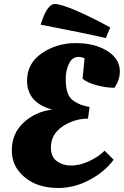

<svg xmlns="http://www.w3.org/2000/svg" viewBox="-20 -925 618 958"><path d="M254 -905Q285 -905 366 -869.5Q447 -834 530 -788L508 -735Q411 -758 183 -802Q214 -905 254 -905ZM270 13Q144 13 76 -68Q39 -112 39 -175Q39 -260 99 -314.5Q159 -369 241 -378Q115 -412 115 -523Q115 -609 189 -659.5Q263 -710 357.5 -710Q452 -710 515 -671Q578 -632 578 -568Q578 -531 558 -498L551 -487Q510 -487 463 -499.5Q416 -512 392 -532L402 -634Q387 -641 372 -641Q341 -641 324.5 -608Q308 -575 308 -531Q308 -487 317.5 -461Q327 -435 347.5 -421.5Q368 -408 383.5 -402.5Q399 -397 427 -391L419 -333Q350 -333 292 -294Q234 -255 234 -189Q234 -142 264 -120.5Q294 -99 335.5 -99Q377 -99 423 -120Q469 -141 502 -173L547 -128Q504 -69 428 -28Q352 13 270 13Z"/></svg>

Font: Oleo Script
Style: Bold
Weight: 700
Designer: Soytutype
Foundry: Soytutype
Version: Version 1.002